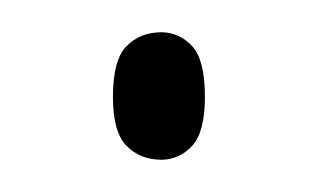

<svg xmlns="http://www.w3.org/2000/svg" viewBox="-20 -93 197 119"><path d="M80 6Q67 6 58.5 -2.5Q50 -11 50 -33Q50 -56 58.5 -64.5Q67 -73 80 -73Q91 -73 99 -64.5Q107 -56 107 -33Q107 -11 99 -2.5Q91 6 80 6Z"/></svg>

Font: Noto Serif Tamil ExtraCondensed Thin
Style: Regular
Weight: 100
Width: 2
Designer: Indian Type Foundry, Tom Grace, and the Monotype Design Team
Foundry: Monotype Imaging Inc.
Version: Version 2.004; ttfautohint (v1.8.4.7-5d5b)